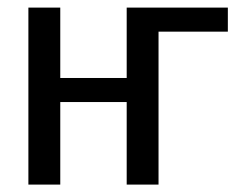

<svg xmlns="http://www.w3.org/2000/svg" viewBox="-20 -498 645 518"><path d="M142.6 -477.5V-287.6H321.8V-477.5H594.7V-412.6H407.7V0H321.8V-222.7H142.6V0H56.6V-477.5Z"/></svg>

Font: Carlito
Style: Regular
Weight: 400
Designer: Lukasz Dziedzic
Foundry: tyPoland Lukasz Dziedzic
Version: Version 1.104